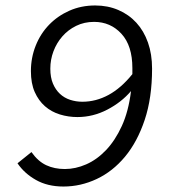

<svg xmlns="http://www.w3.org/2000/svg" viewBox="-20 -670 640 702"><path d="M281 -298Q331 -298 377 -323Q423 -348 464 -399V-421Q464 -503 424 -546.5Q384 -590 324 -590Q288 -590 258.5 -575.5Q229 -561 208 -537Q187 -513 175.5 -482.5Q164 -452 164 -419Q164 -387 173.5 -364.5Q183 -342 199 -327Q215 -312 236.5 -305Q258 -298 281 -298ZM212 12Q154 12 111.5 -12Q69 -36 44 -73L95 -114Q119 -80 149 -66Q179 -52 217 -52Q256 -52 295 -69Q334 -86 367.5 -121Q401 -156 425.5 -209.5Q450 -263 459 -337Q424 -296 372 -269Q320 -242 263 -242Q230 -242 199 -251.5Q168 -261 144.5 -281.5Q121 -302 107 -333.5Q93 -365 93 -410Q93 -459 110.5 -503Q128 -547 159.5 -579.5Q191 -612 234 -631Q277 -650 328 -650Q374 -650 412.5 -633.5Q451 -617 478.5 -587Q506 -557 521 -514.5Q536 -472 536 -419Q536 -312 509 -231.5Q482 -151 437 -97Q392 -43 333.5 -15.5Q275 12 212 12Z"/></svg>

Font: Source Code Pro
Style: Italic
Weight: 400
Italic angle: -11°
Monospace: yes
Designer: Paul D. Hunt, Teo Tuominen
Foundry: Adobe Systems Incorporated
Version: Version 1.050;PS 1.000;hotconv 16.6.51;makeotf.lib2.5.65220